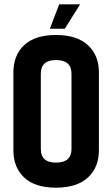

<svg xmlns="http://www.w3.org/2000/svg" viewBox="-20 -859 520 889"><path d="M254 -839H351L280 -726H211ZM42 -524Q42 -603 92 -650Q142 -697 239 -697Q336 -697 387 -650Q438 -603 438 -524V-163Q438 -84 387 -37Q336 10 239 10Q142 10 92 -37Q42 -84 42 -163ZM311 -518Q311 -581 239 -581Q169 -581 169 -518V-169Q169 -106 239 -106Q311 -106 311 -169Z"/></svg>

Font: Khand ExtraBold
Style: Regular
Weight: 800
Designer: Sanchit Sawaria and Jyotish Sonowal (Devanagari), Satya Rajpurohit (Latin)
Foundry: Indian Type Foundry
Version: Version 2.000;PS 1.0;hotconv 1.0.79;makeotf.lib2.5.61930